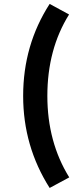

<svg xmlns="http://www.w3.org/2000/svg" viewBox="-20 -847 391 976"><path d="M232.4 108.4Q97.7 -103.5 97.7 -359.4Q97.7 -618.2 232.4 -827.1L331.1 -773.4Q220.7 -596.7 220.7 -359.4Q220.7 -125 332 54.7Z"/></svg>

Font: Min Sans SemiBold
Style: Regular
Weight: 600
Designer: Jinseong-Kim, NotoSansCJK, Nunito
Foundry: Jinseong-Kim
Version: Version 1.400;Glyphs 3.1.2 (3151)